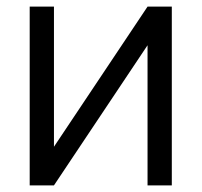

<svg xmlns="http://www.w3.org/2000/svg" viewBox="-20 -560 609 580"><path d="M499 -540V0H425.7V-423.3L143 0H69.7V-540H143V-116.7L425.7 -540Z"/></svg>

Font: Vela Sans GX ExtLt
Style: Regular
Weight: 200
Designer: Principal design: Mikhail Sharanda - project Manrope.
Design modification: Ravid Balaliev
Foundry: Mikhail Sharanda
Version: Version 1.001